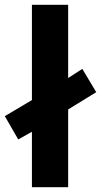

<svg xmlns="http://www.w3.org/2000/svg" viewBox="-33 -780 421 800"><path d="M100 0V-231L43 -199L-13 -296L100 -363V-760H251V-455L310 -493L368 -396L251 -324V0Z"/></svg>

Font: Noto Sans Georgian Bold
Style: Regular
Weight: 700
Designer: Monotype Design Team, Akaki Razmadze
Foundry: Google LLC
Version: Version 2.005; ttfautohint (v1.8.4.7-5d5b)